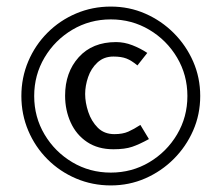

<svg xmlns="http://www.w3.org/2000/svg" viewBox="-20 -542 674 584"><path d="M589 -250Q589 -194 567.5 -145Q546 -96 508.5 -58.5Q471 -21 422 0.5Q373 22 317 22Q261 22 211.5 1Q162 -20 124.5 -57.5Q87 -95 66 -144.5Q45 -194 45 -250Q45 -306 66 -355.5Q87 -405 124.5 -442.5Q162 -480 211.5 -501Q261 -522 317 -522Q373 -522 422 -500.5Q471 -479 508.5 -441.5Q546 -404 567.5 -355Q589 -306 589 -250ZM550 -250Q550 -314 518.5 -367Q487 -420 434 -451.5Q381 -483 317 -483Q253 -483 200 -451.5Q147 -420 115.5 -367Q84 -314 84 -250Q84 -186 115.5 -133Q147 -80 200 -48.5Q253 -17 317 -17Q381 -17 434 -48.5Q487 -80 518.5 -133Q550 -186 550 -250ZM433 -119Q404 -103 382 -95.5Q360 -88 325 -88Q278 -88 245 -110Q212 -132 195 -169.5Q178 -207 178 -251Q178 -322 219.5 -368Q261 -414 333 -414Q358 -414 382.5 -404.5Q407 -395 428 -381L398 -343Q380 -358 364.5 -364Q349 -370 325 -370Q296 -370 276.5 -352Q257 -334 248 -307.5Q239 -281 239 -256Q239 -230 248.5 -201.5Q258 -173 277.5 -153.5Q297 -134 328 -134Q353 -134 370 -141.5Q387 -149 407 -162Z"/></svg>

Font: Rosario Light Light
Style: Regular
Weight: 300
Version: Version 1.101; ttfautohint (v1.8.1.43-b0c9)